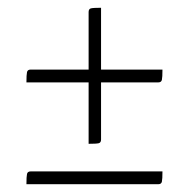

<svg xmlns="http://www.w3.org/2000/svg" viewBox="-20 -484 485 494"><path d="M240 -272V-125Q240 -117 234 -115.5Q228 -114 208 -114V-272H48Q48 -292 49.5 -298.5Q51 -305 59 -305H208V-453Q208 -461 214 -462.5Q220 -464 240 -464V-305H398Q398 -285 396.5 -278.5Q395 -272 387 -272ZM48 -10Q48 -30 49.5 -36.5Q51 -43 59 -43H398Q398 -23 396.5 -16.5Q395 -10 387 -10Z"/></svg>

Font: Yanone Kaffeesatz Thin
Style: Regular
Weight: 250
Designer: Yanone
Foundry: Yanone Font Production. Not for release.
Version: Version 1.002